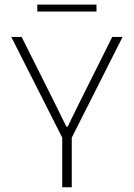

<svg xmlns="http://www.w3.org/2000/svg" viewBox="-20 -796 569 816"><path d="M247 -206 28 -639H72L209 -365.5L262 -258H267.5L320.5 -365.5L457 -639H501L282.5 -206ZM244.5 0V-247H285V0ZM138.5 -747V-776.5H390V-747Z"/></svg>

Font: Anek Latin Medium ExtraLight
Style: Regular
Weight: 250
Version: Version 1.003